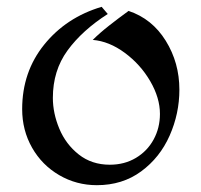

<svg xmlns="http://www.w3.org/2000/svg" viewBox="-20 -529 590 563"><path d="M506 -266Q506 -196 477.5 -131.5Q449 -67 394 -26.5Q339 14 264 14Q204 14 153.5 -15.5Q103 -45 74 -96Q45 -147 45 -209Q45 -318 109.5 -398Q174 -478 278 -509L296 -488Q221 -440 178 -381Q135 -322 135 -242Q135 -197 154 -151.5Q173 -106 211 -76Q249 -46 302 -46Q345 -46 378.5 -66Q412 -86 430.5 -120Q449 -154 449 -195Q449 -242 420.5 -291Q392 -340 346 -374Q300 -408 252 -412Q272 -432 300 -454Q328 -476 357 -497Q426 -474 466 -409.5Q506 -345 506 -266Z"/></svg>

Font: Amita
Style: Regular
Weight: 400
Designer: Eduardo Rodriguez Tunni, Modular Infotech, Brian J. Bonislawsky
Foundry: Eduardo Rodriguez Tunni, Modular Infotech, Brian J. Bonislawsky
Version: Version 1.004